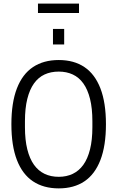

<svg xmlns="http://www.w3.org/2000/svg" viewBox="-20 -1030 649 1062"><path d="M305 12Q221 12 162.5 -27Q104 -66 73.5 -145Q43 -224 43 -343Q43 -462 73.5 -541Q104 -620 162.5 -659Q221 -698 305 -698Q389 -698 447 -659Q505 -620 535.5 -541Q566 -462 566 -343Q566 -224 535.5 -145Q505 -66 447 -27Q389 12 305 12ZM305 -52Q348 -52 382.5 -68.5Q417 -85 441 -118.5Q465 -152 478 -204Q491 -256 491 -327V-359Q491 -431 478 -483Q465 -535 441 -568.5Q417 -602 382.5 -618Q348 -634 305 -634Q261 -634 226.5 -618Q192 -602 168 -568.5Q144 -535 131 -483Q118 -431 118 -359V-327Q118 -256 131 -204Q144 -152 168 -118.5Q192 -85 226.5 -68.5Q261 -52 305 -52ZM273 -784V-870H335V-784ZM190 -958V-1010H417V-958Z"/></svg>

Font: Archivo Condensed Light
Style: Regular
Weight: 300
Width: 3
Designer: Hector Gatti
Foundry: Omnibus-Type
Version: Version 2.001